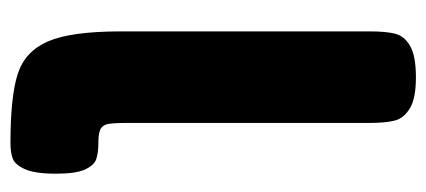

<svg xmlns="http://www.w3.org/2000/svg" viewBox="-244 -571 815 367"><g transform="rotate(90 163.5 -387.5)"><path d="M128 -775Q168 -775 187 -763.5Q206 -752 210.5 -734.5Q215 -717 215 -686V-223Q215 -197 217 -186.5Q219 -176 227 -172Q235 -168 254 -168Q272 -168 284 -164Q296 -160 304 -142.5Q312 -125 312 -87Q312 -47 303.5 -28Q295 -9 283.5 -4.5Q272 0 253 0Q164 0 121 -14Q78 -28 59 -72Q40 -116 40 -211V-687Q40 -718 44.5 -735.5Q49 -753 68 -764Q87 -775 128 -775Z"/></g></svg>

Font: Fredoka One
Style: Regular
Weight: 400
Designer: Milena B. Brandão, Ben Nathan
Version: Version 2.000; ttfautohint (v1.5.33-1714) -l 8 -r 50 -G 200 